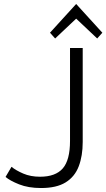

<svg xmlns="http://www.w3.org/2000/svg" viewBox="-20 -935 536 968"><path d="M187 13Q123 13 76.5 -5.5Q30 -24 8 -43L38 -94Q60 -76 97 -60Q134 -44 182 -44Q260 -44 296.5 -86Q333 -128 333 -224V-693H397V-219Q397 -149 377 -96.5Q357 -44 311 -15.5Q265 13 187 13ZM258 -741 232 -770 364 -915 496 -770 470 -741 364 -841Z"/></svg>

Font: Ubuntu Sans Light
Style: Regular
Weight: 300
Designer: Dalton Maag Ltd
Foundry: Dalton Maag Ltd
Version: Version 1.006; ttfautohint (v1.8.4.7-5d5b)